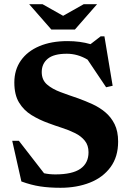

<svg xmlns="http://www.w3.org/2000/svg" viewBox="-20 -878 618 911"><path d="M540.5 -206Q540.5 -134 504.5 -85Q468.5 -36 406.5 -11.5Q344.5 13 267 13Q213.5 13 170.8 6.5Q128 0 81.5 -17L38 -210H69.5L189 -56Q214 -50.5 242.5 -50.5Q323 -50.5 361.5 -77.2Q400 -104 400 -155.5Q400 -188.5 382.5 -210.2Q365 -232 336.5 -246.2Q308 -260.5 274.5 -271.2Q241 -282 209 -294Q166 -309.5 129.5 -332Q93 -354.5 70.5 -391.2Q48 -428 48 -486.5Q48 -546.5 79 -590.8Q110 -635 166.8 -659Q223.5 -683 300.5 -683Q360 -683 409.5 -668.5L457.5 -705.5H475.5L514.5 -471L483.5 -464L395.5 -595Q348.5 -623 297 -623Q235 -623 206.5 -599.2Q178 -575.5 178 -536Q178 -499 203 -477.2Q228 -455.5 267.8 -440.8Q307.5 -426 352 -411Q385 -399 418.5 -383.8Q452 -368.5 479.5 -345.5Q507 -322.5 523.8 -288.8Q540.5 -255 540.5 -206ZM440.5 -858 335.5 -738H223.5L118.5 -858H182L279.5 -803L377 -858Z"/></svg>

Font: Newsreader 16pt
Style: Bold
Weight: 700
Designer: Hugues Gentile
Foundry: Production Type
Version: Version 1.003; ttfautohint (v1.8.3)